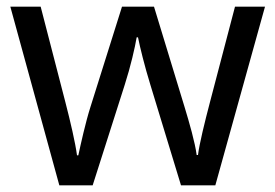

<svg xmlns="http://www.w3.org/2000/svg" viewBox="-20 -557 826 576"><path d="M431 -303 523 -1H626L775 -537H685L610 -251C594 -190 578 -125 574 -92H570C565 -130 548 -189 534 -235L442 -537H346L251 -235C237 -191 222 -124 215 -91H211C206 -129 191 -193 176 -251L102 -537H11L158 -1H258L354 -302C372 -358 385 -415 390 -445H394C400 -415 414 -358 431 -303Z"/></svg>

Font: Noto Sans Bengali
Style: Regular
Weight: 400
Designer: Jelle Bosma - Monotype Design Team
Foundry: Monotype Imaging Inc.
Version: Version 2.003